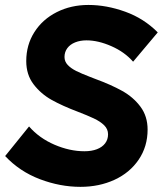

<svg xmlns="http://www.w3.org/2000/svg" viewBox="-20 -734 651 768"><path d="M0.6 -109.8 96.2 -228.2Q137 -181.4 197.9 -155.2Q258.8 -129 317.8 -129Q346.6 -129 367.8 -137.2Q389 -145.4 400.6 -160.7Q412.2 -176 412.2 -196.8Q412.2 -217.6 396.7 -232.9Q381.2 -248.2 355.1 -260.4Q329 -272.6 292 -286.8Q229.6 -310.4 186.6 -334.4Q143.6 -358.4 114.3 -396.8Q85 -435.2 85 -489.6Q85 -554.4 117.6 -605.6Q150.2 -656.8 207.1 -685.5Q264 -714.2 333.8 -714.2Q406 -714.2 480.9 -687.2Q555.8 -660.2 611 -604.4L512.4 -487.2Q478.6 -526 425.6 -549.3Q372.6 -572.6 326 -572.6Q300.8 -572.6 280.6 -564.5Q260.4 -556.4 249.2 -541.2Q238 -526 238 -506Q238 -488 250.7 -474.4Q263.4 -460.8 284.6 -450.2Q305.8 -439.6 340.2 -426.4Q350.6 -422.8 360.4 -418.6Q424.2 -395.2 468.7 -370.4Q513.2 -345.6 541.8 -307.3Q570.4 -269 570.4 -215.8Q570.4 -148 534.8 -95.5Q499.2 -43 438 -14.8Q376.8 13.4 301.8 13.4Q220.4 13.4 139.5 -17.3Q58.6 -48 0.6 -109.8Z"/></svg>

Font: Fixel Italic Variable 20240409 Display Thin
Style: Italic
Weight: 100
Italic angle: -10°
Designer: AlfaBravo + MacPaw
Foundry: Kyrylo Tkachov, Marchela Mozhyna, Serhii Makarenko, Maria Weinstein, Zakhar Kryvoshyya
Version: Version 1.211;Glyphs 3.2 (3225)